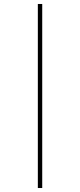

<svg xmlns="http://www.w3.org/2000/svg" viewBox="-20 -739 402 964"><path d="M192 -719V205H170V-719Z"/></svg>

Font: Elsie
Style: Regular
Weight: 400
Designer: Alejandro Inler
Foundry: Alejandro Inler
Version: 1.002